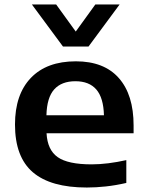

<svg xmlns="http://www.w3.org/2000/svg" viewBox="-20 -828 656 858"><path d="M368 10Q206.5 10 126.8 -58.2Q47 -126.5 47 -271.5Q47 -406 118 -480Q189 -554 319 -554Q445 -554 511 -479.2Q577 -404.5 577 -267.5V-232.5H188Q192 -158 237.8 -125.8Q283.5 -93.5 389.5 -93.5Q425 -93.5 464.8 -98.5Q504.5 -103.5 544.5 -112.5V-10.5Q496.5 0.5 452.8 5.2Q409 10 368 10ZM317 -465Q255 -465 222.2 -428.5Q189.5 -392 187.5 -313H444.5Q442.5 -391 410.5 -428Q378.5 -465 317 -465ZM261.5 -620 122.5 -808H231L318.5 -687L406 -808H514.5L375.5 -620Z"/></svg>

Font: Encode Sans Exp SmBold
Style: Regular
Weight: 600
Width: 7
Designer: Multiple Designers
Foundry: Impallari Type
Version: Version 3.002; ttfautohint (v1.8.3) -l 8 -r 50 -G 200 -x 14 